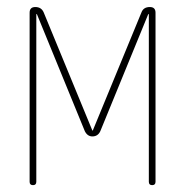

<svg xmlns="http://www.w3.org/2000/svg" viewBox="-20 -540 540 560"><path d="M66.4 -9.8V-502.9Q66.4 -519.5 83 -519.5Q100.6 -519.5 107.4 -503.9L249 -160.2Q249 -159.2 250 -159.2Q251 -159.2 251 -160.2L392.6 -503.9Q398.4 -519.5 417 -519.5Q433.6 -519.5 433.6 -502.9V-9.8Q433.6 0 423.8 0Q414.1 0 414.1 -9.8V-498Q414.1 -499 413.1 -499Q412.1 -499 412.1 -498L272.5 -157.2Q265.6 -142.6 250.5 -142.1Q235.4 -141.6 227.5 -157.2L87.9 -498Q87.9 -499 86.9 -499Q85.9 -499 85.9 -498V-9.8Q85.9 0 76.2 0Q66.4 0 66.4 -9.8Z"/></svg>

Font: Rounded Mgen+ 1m thin
Style: Regular
Weight: 100
Designer: [Source Han Sans]
Ryoko NISHIZUKA  (kana & ideographs); Paul D. Hunt (Latin, Greek & Cyrillic); Wenlong ZHANG  (bopomofo
Version: Version 1.059.20150602